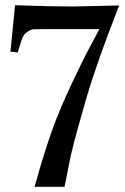

<svg xmlns="http://www.w3.org/2000/svg" viewBox="-20 -718 482 738"><path d="M438 -697Q353 -481 310 -334Q273 -207 253 -124L228 0H113Q152 -141 185 -230Q210 -299 254 -393Q298 -487 330 -546L362 -606H151Q119 -606 109 -605.5Q99 -605 85 -595.5Q71 -586 65 -569.5Q59 -553 48 -516Q36 -519 20 -519L38 -698Q173 -693 259 -693Z"/></svg>

Font: GFS Artemisia
Style: Regular
Weight: 400
Designer: Takis Katsoulidis and George D. Matthiopoulos
Foundry: Takis Katsoulidis and George D. Matthiopoulos
Version: Version 1.0